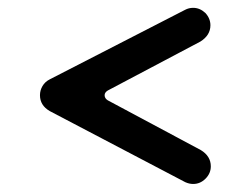

<svg xmlns="http://www.w3.org/2000/svg" viewBox="-20 -543 640 490"><path d="M473 -73.5Q463 -73.5 453 -78L107 -259.5Q82 -274 82 -300Q82 -312.5 88.5 -323.5Q95 -334.5 107 -340.5L452.5 -518Q462 -523 473 -523Q490 -523 504 -510Q517 -496 517 -478.5Q517 -453 491.5 -437L255 -312Q247 -307 247 -300Q247 -292 255 -287L492.5 -160Q518 -144.5 518 -118.5Q518 -100.5 504.5 -87Q491 -73.5 473 -73.5Z"/></svg>

Font: Maple Mono SC NF
Style: Regular
Weight: 400
Designer: subframe7536
Version: Version 4.2; ttfautohint (v1.8.4.7-5d5b-dirty);Nerd Fonts 6.